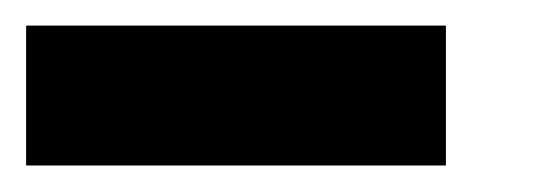

<svg xmlns="http://www.w3.org/2000/svg" viewBox="-20 -341 415 147"><path d="M321.4 -321.4V-214.3H0V-321.4Z"/></svg>

Font: Jersey 10
Style: Regular
Weight: 400
Designer: Sarah Cadigan-Fried
Version: Version 1.000